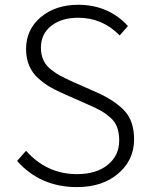

<svg xmlns="http://www.w3.org/2000/svg" viewBox="-20 -762 619 795"><path d="M298.8 12.7Q146.5 12.7 50.8 -95.7L87.9 -137.7Q173.8 -41 298.8 -41Q378.9 -41 426.3 -79.6Q473.6 -118.2 473.6 -180.7Q473.6 -211.9 464.8 -235.4Q456.1 -258.8 435.5 -276.4Q415 -293.9 396.5 -304.2Q377.9 -314.5 344.7 -329.1L236.3 -377Q206.1 -390.6 184.6 -403.3Q163.1 -416 138.7 -437.5Q114.3 -459 101.1 -489.7Q87.9 -520.5 87.9 -558.6Q87.9 -639.6 148.9 -690.9Q210 -742.2 303.7 -742.2Q428.7 -742.2 509.8 -654.3L475.6 -615.2Q404.3 -688.5 303.7 -688.5Q234.4 -688.5 191.9 -654.8Q149.4 -621.1 149.4 -564.5Q149.4 -535.2 160.2 -512.2Q170.9 -489.3 192.9 -472.7Q214.8 -456.1 230.5 -447.8Q246.1 -439.5 273.4 -426.8L381.8 -378.9Q456.1 -345.7 495.6 -303.2Q535.2 -260.7 535.2 -184.6Q535.2 -99.6 469.7 -43.5Q404.3 12.7 298.8 12.7Z"/></svg>

Font: Gen Shin Gothic Light
Style: Regular
Weight: 200
Designer: [Source Han Sans]
Ryoko NISHIZUKA  (kana & ideographs); Paul D. Hunt (Latin, Greek & Cyrillic); Wenlong ZHANG  (bopomofo
Version: Version 1.002.20150607